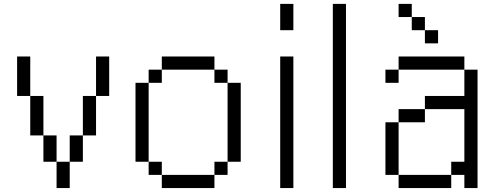

<svg xmlns="http://www.w3.org/2000/svg" viewBox="-20 -953 2507 973"><path d="M533.3 -466.7H466.7V-666.7H533.3ZM66.7 -466.7V-666.7H133.3V-466.7ZM133.3 -266.7V-466.7H200V-266.7ZM200 -133.3V-266.7H266.7V-133.3ZM266.7 -133.3H333.3V0H266.7ZM333.3 -133.3V-266.7H400V-133.3ZM400 -266.7V-466.7H466.7V-266.7Z M1133.3 -133.3V-66.7H1066.7V-133.3ZM1133.3 -600V-533.3H1066.7V-600ZM1133.3 -533.3H1200V-133.3H1133.3ZM666.7 -133.3V-533.3H733.3V-133.3ZM733.3 -133.3H800V-66.7H733.3ZM733.3 -533.3V-600H800V-533.3ZM800 -66.7H1066.7V0H800ZM800 -600V-666.7H1066.7V-600Z M1400 0V-666.7H1466.7V0ZM1466.7 -800H1400V-933.3H1466.7Z M1666.7 0V-933.3H1733.3V0Z M2000 -66.7H1933.3V-333.3H2000ZM2000 0V-66.7H2266.7V0ZM2000 -333.3V-400H2133.3V-333.3ZM2000 -600V-666.7H2333.3V-600ZM2000 -533.3H1933.3V-600H2000ZM2000 -866.7V-933.3H2066.7V-866.7ZM2133.3 -400V-466.7H2333.3V-600H2400V0H2333.3V-66.7H2266.7V-133.3H2333.3V-400ZM2133.3 -800H2200V-733.3H2133.3ZM2133.3 -866.7V-800H2066.7V-866.7Z"/></svg>

Font: Galmuri14 Regular
Style: Regular
Weight: 400
Designer: Lee Minseo (quiple)
Version: Version 2.399;hotconv 1.1.1;makeotfexe 2.6.0 DEVELOPMENT